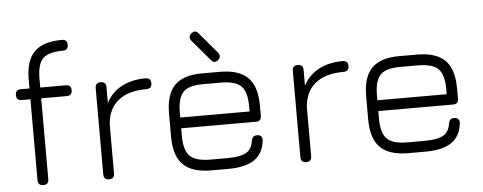

<svg xmlns="http://www.w3.org/2000/svg" viewBox="-48 -812 2343 931"><g transform="rotate(-5 1124.0 -347.0)"><path d="M128.5 0Q102 0 102 -26.5V-420H60Q33.5 -420 33.5 -446.5Q33.5 -472.5 60 -472.5H102V-516.5Q102 -608.5 144.8 -651Q187.5 -693.5 279.5 -693.5Q305 -693.5 305 -667.5Q305 -641 279.5 -641Q209.5 -641 182 -613.8Q154.5 -586.5 154.5 -516.5V-472.5H278.5Q305 -472.5 305 -446.5Q305 -420 278.5 -420H154.5V-26.5Q154.5 0 128.5 0Z M448.5 0Q422 0 422 -26.5V-446.5Q422 -472.5 448.5 -472.5Q474.5 -472.5 474.5 -446.5V-369.5Q500.5 -419.5 549.8 -446Q599 -472.5 666.5 -472.5Q693 -472.5 693 -446.5Q693 -420 666.5 -420Q577.5 -420 528.5 -379.8Q479.5 -339.5 474.5 -265V-26.5Q474.5 0 448.5 0Z M818 -216V-179.5Q818 -109 846.2 -80.8Q874.5 -52.5 946 -52.5H1028Q1091 -52.5 1119.8 -68.8Q1148.5 -85 1154 -125Q1156 -137.5 1162.2 -144Q1168.5 -150.5 1181.5 -150.5Q1194.5 -150.5 1201.2 -143.2Q1208 -136 1206.5 -123Q1200 -60 1156 -30Q1112 0 1028 0H946Q852.5 0 809 -43.2Q765.5 -86.5 765.5 -179.5V-292.5Q765.5 -387 809 -430.2Q852.5 -473.5 946 -472.5H1028Q1121.5 -472.5 1164.8 -429.2Q1208 -386 1208 -292.5V-242.5Q1208 -216 1182 -216ZM946 -420Q874.5 -421 846.2 -392.8Q818 -364.5 818 -292.5V-268.5H1155.5V-292.5Q1155.5 -364 1127.5 -392Q1099.5 -420 1028 -420ZM1025 -530Q1005.5 -513.5 990 -533.5L904 -635Q889 -654.5 907.5 -670Q926.5 -687 942.5 -667L1028.5 -565.5Q1043 -546 1025 -530Z M1408 0Q1381.5 0 1381.5 -26.5V-446.5Q1381.5 -472.5 1408 -472.5Q1434 -472.5 1434 -446.5V-369.5Q1460 -419.5 1509.2 -446Q1558.5 -472.5 1626 -472.5Q1652.5 -472.5 1652.5 -446.5Q1652.5 -420 1626 -420Q1537 -420 1488 -379.8Q1439 -339.5 1434 -265V-26.5Q1434 0 1408 0Z M1777.5 -216V-179.5Q1777.5 -109 1805.8 -80.8Q1834 -52.5 1905.5 -52.5H1987.5Q2050.5 -52.5 2079.2 -68.8Q2108 -85 2113.5 -125Q2115.5 -137.5 2121.8 -144Q2128 -150.5 2141 -150.5Q2154 -150.5 2160.8 -143.2Q2167.5 -136 2166 -123Q2159.5 -60 2115.5 -30Q2071.5 0 1987.5 0H1905.5Q1812 0 1768.5 -43.2Q1725 -86.5 1725 -179.5V-292.5Q1725 -387 1768.5 -430.2Q1812 -473.5 1905.5 -472.5H1987.5Q2081 -472.5 2124.2 -429.2Q2167.5 -386 2167.5 -292.5V-242.5Q2167.5 -216 2141.5 -216ZM1905.5 -420Q1834 -421 1805.8 -392.8Q1777.5 -364.5 1777.5 -292.5V-268.5H2115V-292.5Q2115 -364 2087 -392Q2059 -420 1987.5 -420Z"/></g></svg>

Font: Jura Light
Style: Regular
Weight: 400
Version: Version 5.106